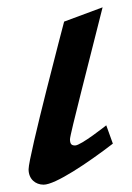

<svg xmlns="http://www.w3.org/2000/svg" viewBox="-20 -494 359 524"><path d="M58 -32C58 -5 77 10 99 10C131 10 219 -49 288 -102L270 -152C270 -152 201 -97 185 -97C176 -97 171 -100 171 -114C171 -127 224 -330 260 -474L155 -435C155 -435 58 -67 58 -32Z"/></svg>

Font: KpSans
Style: BoldItalic
Weight: 700
Italic angle: -11°
Version: Version 0.66